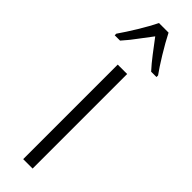

<svg xmlns="http://www.w3.org/2000/svg" viewBox="-287 -815 764 764"><g transform="rotate(45 94.5 -433.5)"><path d="M121 -816H67C46 -772 5 -706 -23 -666V-657H7C33 -685 66 -732 94 -768C123 -730 154 -687 182 -657H212V-666C189 -697 144 -770 121 -816ZM121 -51V-583H68V-51Z"/></g></svg>

Font: Noto Sans Tamil UI ExtraCondensed Light
Style: Regular
Weight: 300
Width: 2
Designer: Jelle Bosma - Monotype Design Team
Foundry: Monotype Imaging Inc.
Version: Version 2.004